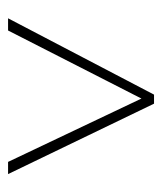

<svg xmlns="http://www.w3.org/2000/svg" viewBox="18 -774 411 488"><g transform="rotate(90 224.0 -529.5)"><path d="M26 -344H57L230 -683L391 -344H422L243 -715H220Z"/></g></svg>

Font: Noto Sans Ethiopic Condensed Thin
Style: Regular
Weight: 100
Width: 3
Designer: Monotype Design Team
Foundry: Monotype Imaging Inc.
Version: Version 2.102